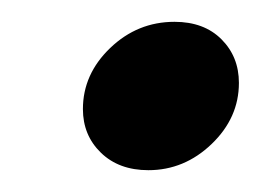

<svg xmlns="http://www.w3.org/2000/svg" viewBox="-20 -428 257 176"><path d="M56 -328Q56 -360 81 -384Q106 -408 140 -408Q167 -408 183 -392Q199 -376 199 -352Q199 -320 174 -296Q149 -272 116 -272Q89 -272 72.5 -288Q56 -304 56 -328Z"/></svg>

Font: Niramit SemiBold
Style: Italic
Weight: 600
Italic angle: -10°
Designer: Katatrad Aksorn Co.,Ltd.
Foundry: Cadson Demak Co.,Ltd.
Version: Version 1.001; ttfautohint (v1.6)